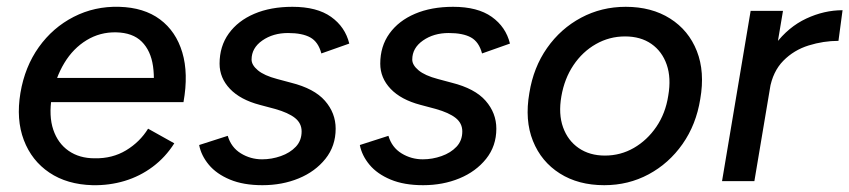

<svg xmlns="http://www.w3.org/2000/svg" viewBox="-20 -532 2495 564"><path d="M252 12Q177 10 125 -25Q73 -60 50 -120.5Q27 -181 40 -259Q53 -336 94 -393.5Q135 -451 196.5 -482.5Q258 -514 330 -512Q403 -510 450 -475Q497 -440 515.5 -378Q534 -316 519 -232H426Q436 -292 429.5 -337.5Q423 -383 396.5 -409.5Q370 -436 321 -437Q274 -438 234.5 -414Q195 -390 169 -347Q143 -304 132 -247Q123 -191 136.5 -151Q150 -111 181.5 -89Q213 -67 258 -67Q310 -66 350.5 -90.5Q391 -115 415 -154L492 -111Q466 -70 428.5 -42Q391 -14 346 -0.5Q301 13 252 12ZM99 -232 106 -303H473L467 -232Z M751 12Q695 12 655.5 -4.5Q616 -21 593.5 -48Q571 -75 565 -106L649 -133Q659 -99 687.5 -81.5Q716 -64 750 -64Q778 -64 805 -73.5Q832 -83 849 -101Q866 -119 866 -146Q866 -170 846.5 -185.5Q827 -201 788 -212L743 -224Q686 -239 655.5 -271Q625 -303 625 -345Q625 -396 652 -433.5Q679 -471 727 -491.5Q775 -512 839 -512Q911 -512 952.5 -482.5Q994 -453 1006 -404L924 -375Q915 -409 891.5 -422Q868 -435 826 -435Q782 -435 750.5 -413Q719 -391 719 -357Q719 -341 737.5 -325.5Q756 -310 794 -300L835 -289Q903 -272 934.5 -236Q966 -200 966 -154Q966 -103 936 -65.5Q906 -28 857.5 -8Q809 12 751 12Z M1223 12Q1167 12 1127.5 -4.5Q1088 -21 1065.5 -48Q1043 -75 1037 -106L1121 -133Q1131 -99 1159.5 -81.5Q1188 -64 1222 -64Q1250 -64 1277 -73.5Q1304 -83 1321 -101Q1338 -119 1338 -146Q1338 -170 1318.5 -185.5Q1299 -201 1260 -212L1215 -224Q1158 -239 1127.5 -271Q1097 -303 1097 -345Q1097 -396 1124 -433.5Q1151 -471 1199 -491.5Q1247 -512 1311 -512Q1383 -512 1424.5 -482.5Q1466 -453 1478 -404L1396 -375Q1387 -409 1363.5 -422Q1340 -435 1298 -435Q1254 -435 1222.5 -413Q1191 -391 1191 -357Q1191 -341 1209.5 -325.5Q1228 -310 1266 -300L1307 -289Q1375 -272 1406.5 -236Q1438 -200 1438 -154Q1438 -103 1408 -65.5Q1378 -28 1329.5 -8Q1281 12 1223 12Z M1755 12Q1679 12 1624.5 -22.5Q1570 -57 1545.5 -118Q1521 -179 1535 -259Q1547 -334 1587 -391Q1627 -448 1687 -480Q1747 -512 1818 -512Q1894 -512 1948.5 -477.5Q2003 -443 2027 -382Q2051 -321 2037 -241Q2025 -166 1985 -109Q1945 -52 1885.5 -20Q1826 12 1755 12ZM1757 -75Q1803 -75 1842 -97.5Q1881 -120 1908 -159.5Q1935 -199 1943 -251Q1952 -303 1938.5 -342Q1925 -381 1893.5 -403Q1862 -425 1816 -425Q1770 -425 1730.5 -402.5Q1691 -380 1664.5 -340.5Q1638 -301 1629 -249Q1620 -197 1634 -158Q1648 -119 1680 -97Q1712 -75 1757 -75Z M2101 0 2185 -500H2280L2196 0ZM2204 -269Q2218 -350 2257 -401.5Q2296 -453 2348.5 -477.5Q2401 -502 2455 -502L2443 -412Q2399 -412 2355.5 -398.5Q2312 -385 2281 -353.5Q2250 -322 2241 -270Z"/></svg>

Font: Figtree Light Medium
Style: Italic
Weight: 500
Italic angle: -9.5°
Version: Version 2.000